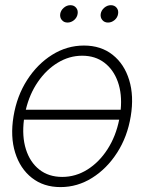

<svg xmlns="http://www.w3.org/2000/svg" viewBox="-20 -724 567 755"><path d="M217.8 11.7Q151.4 11.7 105.2 -24.7Q59.1 -61 39.6 -123.8Q20 -186.5 33.2 -266.6Q46.4 -346.7 86.7 -409.4Q127 -472.2 185.1 -508.5Q243.2 -544.9 310.1 -544.9Q377 -544.9 422.9 -508.5Q468.8 -472.2 488 -409.2Q507.3 -346.2 494.1 -266.6Q481 -186.5 440.7 -123.8Q400.4 -61 342.5 -24.7Q284.7 11.7 217.8 11.7ZM224.6 -28.3Q277.8 -28.3 324 -57.4Q370.1 -86.4 402.8 -137.2Q435.5 -188 448.7 -253.4H74.2Q65.9 -187.5 82 -136.7Q98.1 -85.9 134.8 -57.1Q171.4 -28.3 224.6 -28.3ZM81.5 -292.5H454.6Q460.4 -354.5 443.4 -402.3Q426.3 -450.2 390.4 -477.5Q354.5 -504.9 303.2 -504.9Q252.4 -504.9 207.3 -477.5Q162.1 -450.2 129.2 -402.3Q96.2 -354.5 81.5 -292.5ZM245.6 -635.3Q231.4 -635.3 223.1 -645.3Q214.8 -655.3 216.8 -669.4Q219.2 -683.6 231 -693.6Q242.7 -703.6 256.8 -703.6Q271 -703.6 279.3 -693.6Q287.6 -683.6 285.2 -669.4Q283.2 -655.3 271.5 -645.3Q259.8 -635.3 245.6 -635.3ZM404.8 -635.3Q390.6 -635.3 382.3 -645.3Q374 -655.3 376 -669.4Q378.4 -683.6 390.1 -693.6Q401.9 -703.6 416 -703.6Q430.2 -703.6 438.5 -693.6Q446.8 -683.6 444.3 -669.4Q442.4 -655.3 430.7 -645.3Q418.9 -635.3 404.8 -635.3Z"/></svg>

Font: Inter Display Extra Light
Style: Italic
Weight: 200
Italic angle: -9.39999°
Designer: Rasmus Andersson
Foundry: rsms
Version: Version 4.000;git-4fc901f